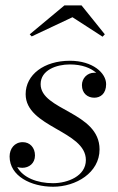

<svg xmlns="http://www.w3.org/2000/svg" viewBox="-20 -700 450 730"><path d="M255.5 -634.5 370 -560.5 378.5 -569.5 290 -679.5H225L93 -569.5L100.5 -561.5ZM358.5 -132C358.5 -275 134.5 -280 134.5 -380C134.5 -433.5 194.5 -455 245.5 -455C291.5 -455 325.5 -441.5 346 -423C343.5 -423.5 341 -423.5 338.5 -423.5C311 -423.5 291.5 -401.5 291.5 -376.5C291.5 -344 314 -328.5 338.5 -328.5C362 -328.5 383.5 -344 383.5 -380C383.5 -422 333.5 -469 245.5 -469C147.5 -469 77.5 -416 77.5 -342C77.5 -216 306.5 -203 306.5 -91.5C306.5 -30.5 237 -3.5 181.5 -3.5C121 -3.5 67 -25 45.5 -65C51.5 -63 58 -62 65 -62C90 -62 113 -78.5 113 -109C113 -138.5 94 -159.5 66.5 -159.5C35 -159.5 16.5 -134.5 16.5 -105C16.5 -30.5 98 10 182 10C268.5 10 358.5 -43 358.5 -132Z"/></svg>

Font: Bodoni* 16pt
Style: Italic
Weight: 400
Italic angle: -13°
Version: Version 2.3